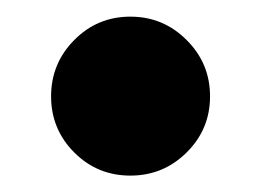

<svg xmlns="http://www.w3.org/2000/svg" viewBox="-20 -384 317 233"><path d="M70.1 -199Q42 -227.1 42 -267.1Q42 -307.1 70.1 -335.4Q98.1 -363.8 138.2 -363.8Q178.2 -363.8 206.5 -335.4Q234.9 -307.1 234.9 -267.1Q234.9 -227.1 206.5 -199Q178.2 -170.9 138.2 -170.9Q98.1 -170.9 70.1 -199Z"/></svg>

Font: Lobster Two
Style: Bold
Weight: 700
Designer: Pablo Impallari
Foundry: Pablo Impallari. www.impallari.com
Version: Version 1.006